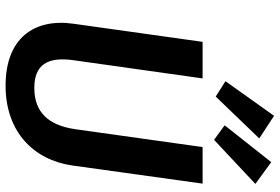

<svg xmlns="http://www.w3.org/2000/svg" viewBox="-177 -810 1002 688"><g transform="rotate(90 324.0 -466.0)"><path d="M395 -947 271 -773 326 -738 476 -894ZM561 -937 429 -770 481 -732 639 -880ZM638 -691H507L443 -235C429 -138 382 -88 295 -88C213 -88 182 -134 196 -230L261 -691H130L65 -228C45 -86 118 15 287 15C452 15 553 -85 573 -224Z"/></g></svg>

Font: Fira Sans Medium
Style: Italic
Weight: 500
Italic angle: -8°
Designer: bBox Type GmbH & Carrois Corporate GbR & Edenspiekermann AG
Foundry: bBox Type GmbH & Carrois Corporate GbR & Edenspiekermann AG
Version: Version 4.301;PS 004.301;hotconv 1.0.88;makeotf.lib2.5.64775